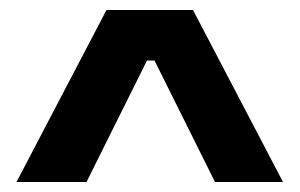

<svg xmlns="http://www.w3.org/2000/svg" viewBox="-20 -676 599 384"><path d="M13 -312 193 -656H366L546 -312H410L289 -555H274L153 -312Z"/></svg>

Font: Bricolage Grotesque 96pt ExtraBold SemiBold
Style: Regular
Weight: 600
Version: Version 1.001;gftools[0.9.33.dev8+g029e19f]